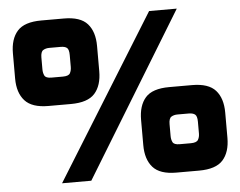

<svg xmlns="http://www.w3.org/2000/svg" viewBox="-52 -794 1071 857"><g transform="rotate(-5 484.0 -366.0)"><path d="M192 0 646 -732H770L323 0ZM161 -349Q88 -349 56 -384.5Q24 -420 24 -484V-597Q24 -661 55.5 -696.5Q87 -732 163 -732H264Q338 -732 369.5 -696.5Q401 -661 401 -597V-484Q401 -420 369.5 -384.5Q338 -349 262 -349ZM186 -474H237Q263 -474 269.5 -486Q276 -498 276 -514V-567Q276 -592 267 -599.5Q258 -607 239 -607H188Q172 -607 160.5 -600Q149 -593 149 -567V-514Q149 -498 155 -486Q161 -474 186 -474ZM704 -3Q631 -3 599.5 -38.5Q568 -74 568 -138V-251Q568 -315 599 -350.5Q630 -386 706 -386H808Q882 -386 913.5 -350.5Q945 -315 945 -251V-138Q945 -74 913.5 -38.5Q882 -3 806 -3ZM730 -128H780Q806 -128 813 -140Q820 -152 820 -168V-221Q820 -246 810.5 -253.5Q801 -261 782 -261H732Q716 -261 704.5 -254Q693 -247 693 -221V-168Q693 -152 699 -140Q705 -128 730 -128Z"/></g></svg>

Font: Exo Thin Black
Style: Regular
Weight: 900
Version: Version 2.000